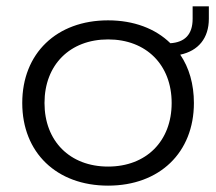

<svg xmlns="http://www.w3.org/2000/svg" viewBox="-20 -574 680 604"><path d="M320 -510C158 -510 50 -406 50 -250C50 -94 158 10 320 10C482 10 590 -94 590 -250C590 -309 575 -361 547 -402C604 -414 637 -454 637 -515V-554H586V-515C586 -465 561 -441 516 -438C469 -484 401 -510 320 -510ZM320 -50C200 -50 120 -130 120 -250C120 -370 200 -450 320 -450C440 -450 520 -370 520 -250C520 -130 440 -50 320 -50Z"/></svg>

Font: Gully Light
Style: Regular
Weight: 300
Designer: jaikishan Patel
Foundry: MagicType
Version: Version 1.000;Glyphs 3.2 (3242)